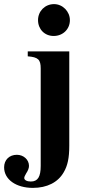

<svg xmlns="http://www.w3.org/2000/svg" viewBox="-77 -711 430 934"><path d="M260 -461H58V-437C109 -433 121 -421 121 -378V96C121 149 107 172 73 172C54 172 41 165 41 155C41 150 44 143 50 133C60 118 64 106 64 96C64 66 38 42 5 42C-32 42 -57 67 -57 103C-57 162 1 203 83 203C152 203 205 176 233 127C252 95 260 57 260 -2ZM263 -613C263 -655 228 -691 186 -691C142 -691 108 -657 108 -613C108 -569 140 -536 184 -536C229 -536 263 -569 263 -613Z"/></svg>

Font: XITS Math
Style: Bold
Weight: 700
Designer: MicroPress Inc., with final additions and corrections provided by Coen Hoffman, Elsevier (retired)
Version: Version 1.302